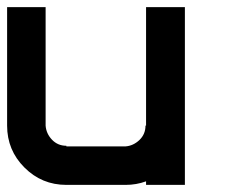

<svg xmlns="http://www.w3.org/2000/svg" viewBox="-20 -520 707 540"><path d="M390.8 -10Q363.3 0 333.3 0H166.7Q97.5 0 48.8 -48.8Q0 -97.5 0 -166.7V-500H108.3V-166.7Q110 -144.2 126.2 -127.1Q142.5 -110 166.7 -110V-108.3H333.3Q355 -110 372.1 -126.2Q389.2 -142.5 389.2 -166.7H390.8V-500H500V0H390.8Z"/></svg>

Font: 0xA000-Squareish-Mono
Style: Squareish-Mono-Bold
Weight: 700
Version: Version 0.1